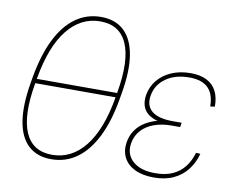

<svg xmlns="http://www.w3.org/2000/svg" viewBox="-80 -842 1195 959"><g transform="rotate(10 517.5 -363.0)"><path d="M235.4 7.8Q163.1 7.8 118.9 -33.2Q74.7 -74.2 61.8 -153.6Q48.8 -232.9 68.4 -348.1L73.7 -379.4Q93.8 -494.6 133.1 -574Q172.4 -653.3 229.2 -694.3Q286.1 -735.4 358.4 -735.4Q431.2 -735.4 475.1 -694.3Q519 -653.3 532.5 -574Q545.9 -494.6 525.9 -379.4L520.5 -348.1Q501 -232.9 461.4 -153.6Q421.9 -74.2 365 -33.2Q308.1 7.8 235.4 7.8ZM235.4 -14.6Q334 -14.6 401.9 -99.6Q469.7 -184.6 498 -348.1L503.4 -379.4Q531.7 -543 494.6 -627.9Q457.5 -712.9 358.9 -712.9Q260.3 -712.9 192.4 -627.9Q124.5 -543 96.2 -379.4L90.8 -348.1Q62.5 -184.6 99.6 -99.6Q136.7 -14.6 235.4 -14.6ZM80.1 -352.5 83.5 -375H514.2L510.7 -352.5Z M755.9 8.8Q697.8 8.8 658.7 -10.5Q619.6 -29.8 602.5 -63.7Q585.4 -97.7 592.3 -141.1Q598.1 -176.3 616.5 -202.9Q634.8 -229.5 664.1 -247.6Q693.4 -265.6 730.7 -274.7Q768.1 -283.7 812 -283.7H845.7L842.3 -262.2H797.4Q751 -262.2 711.9 -248.5Q672.9 -234.9 647.5 -207.5Q622.1 -180.2 615.2 -140.6Q606 -84 644.8 -48.8Q683.6 -13.7 759.3 -13.7Q811.5 -13.7 847.9 -30.5Q884.3 -47.4 907.5 -77.6Q930.7 -107.9 942.9 -149.4L964.8 -147.9Q952.1 -101.1 924.8 -65.9Q897.5 -30.8 855.5 -11Q813.5 8.8 755.9 8.8ZM806.6 -263.7Q762.7 -263.7 730.2 -271.7Q697.8 -279.8 677.5 -295.7Q657.2 -311.5 649.7 -335.4Q642.1 -359.4 647 -391.1Q654.8 -434.6 681.9 -467.3Q709 -500 751.7 -518.3Q794.4 -536.6 847.7 -536.6Q897.5 -536.6 930.4 -519.5Q963.4 -502.4 979.5 -470.2Q995.6 -438 995.1 -392.6L972.2 -389.6Q972.2 -451.2 940.9 -482.7Q909.7 -514.2 844.2 -514.2Q773.4 -514.2 726.3 -480.7Q679.2 -447.3 669.9 -391.6Q661.1 -339.4 694.6 -312Q728 -284.7 800.8 -284.7H845.7L842.3 -263.7Z"/></g></svg>

Font: Inter 24pt Thin
Style: Italic
Weight: 250
Italic angle: -9.3988°
Version: Version 4.001;git-66647c0bb